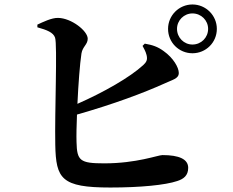

<svg xmlns="http://www.w3.org/2000/svg" viewBox="-20 -820 1040 858"><path d="M731 -691C731 -630 780 -582 840 -582C900 -582 949 -630 949 -691C949 -751 900 -800 840 -800C780 -800 731 -751 731 -691ZM771 -691C771 -729 802 -760 840 -760C879 -760 910 -729 910 -691C910 -652 879 -621 840 -621C802 -621 771 -652 771 -691ZM617 -615C621 -607 631 -591 635 -574C640 -553 635 -543 620 -529C560 -474 444 -408 326 -356C330 -443 337 -535 344 -581C349 -612 372 -621 372 -647C372 -682 299 -739 240 -740C211 -741 171 -721 147 -710V-698C190 -686 218 -675 226 -652C237 -620 224 -317 227 -173C230 -21 254 18 473 18C607 18 719 7 772 -11C800 -20 821 -35 821 -70C821 -109 780 -127 706 -127C686 -127 591 -90 446 -90C337 -90 324 -102 322 -185C321 -213 322 -258 324 -308C489 -355 622 -405 713 -446C751 -464 779 -468 779 -494C779 -518 755 -561 711 -592C685 -611 662 -619 627 -625Z"/></svg>

Font: Noto Serif CJK KR
Style: Bold
Weight: 700
Designer: Ryoko NISHIZUKA 西塚涼子 (kana & ideographs); Frank Grießhammer (Latin, Greek & Cyrillic); Wenlong ZHANG 张文龙 (bopomofo); San
Foundry: Adobe
Version: Version 2.001;hotconv 1.1.0;makeotfexe 2.6.0